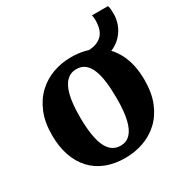

<svg xmlns="http://www.w3.org/2000/svg" viewBox="-164 -829 932 970"><g transform="rotate(-30 302.0 -344.0)"><path d="M27 -274Q27 -348.5 49.8 -403.5Q72.5 -458.5 111.5 -495Q150.5 -531.5 200.5 -549.5Q250.5 -567.5 306 -567.5Q389.5 -567.5 448.8 -533.2Q508 -499 539.8 -435.2Q571.5 -371.5 571.5 -282.5Q571.5 -206.5 548.8 -151.2Q526 -96 487 -60Q448 -24 397.8 -6.5Q347.5 11 292 11Q229.5 11 180.5 -8.2Q131.5 -27.5 97.2 -64.5Q63 -101.5 45 -154.5Q27 -207.5 27 -274ZM301.5 -54.5Q335.5 -54.5 358 -77.5Q380.5 -100.5 392 -148.2Q403.5 -196 403.5 -270.5Q403.5 -326.5 398 -369.5Q392.5 -412.5 380.2 -442Q368 -471.5 348.2 -486.8Q328.5 -502 299.5 -502Q266 -502 242.5 -479Q219 -456 207 -408.5Q195 -361 195 -285.5Q195 -230 201 -186.8Q207 -143.5 219.8 -114.2Q232.5 -85 252.8 -69.8Q273 -54.5 301.5 -54.5ZM395.5 -474.5 393 -552.5Q433 -553.5 456 -565Q479 -576.5 490 -594Q501 -611.5 504.5 -631Q508 -650.5 508 -667.5Q508 -677.5 507 -685.2Q506 -693 504.5 -697.5H598Q600 -693 601.8 -681.5Q603.5 -670 603.5 -648.5Q603.5 -619.5 592.5 -589Q581.5 -558.5 557.2 -532.5Q533 -506.5 493.2 -490.5Q453.5 -474.5 395.5 -474.5Z"/></g></svg>

Font: Merriweather 24pt ExtraBold
Style: Regular
Weight: 800
Version: Version 2.100